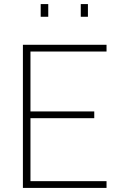

<svg xmlns="http://www.w3.org/2000/svg" viewBox="-20 -919 592 939"><path d="M92 0ZM129 -374H441V-341H129V-33H501V0H92V-700H501V-667H129ZM179 -899H216V-837H179ZM375 -899H410V-837H375Z"/></svg>

Font: Cairo ExtraLight
Style: Regular
Weight: 250
Designer: Mohamed Gaber, the designers of Titillium
Foundry: Kief Type Foundry
Version: Version 2.009; ttfautohint (v1.5.33-1714) -l 8 -r 50 -G 200 